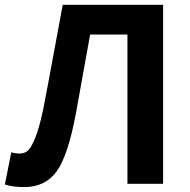

<svg xmlns="http://www.w3.org/2000/svg" viewBox="-28 -760 784 794"><path d="M72.3 13.7Q23.4 13.7 -7.8 2.9L18.6 -129.9Q35.2 -125 50.8 -125Q72.3 -125 85.9 -135.7Q99.6 -146.5 116.7 -187.5Q133.8 -228.5 150.4 -306.6Q156.2 -332 231.4 -740.2H646.5V0H499V-617.2H344.7Q335 -560.5 286.1 -292Q252.9 -114.3 205.6 -50.3Q158.2 13.7 72.3 13.7Z"/></svg>

Font: Nasu
Style: Bold
Weight: 700
Designer: Ryoko NISHIZUKA (kana &amp; ideographs); Paul D. Hunt (Latin, Greek &amp; Cyrillic); Wenlong ZHANG (bopomofo); Sandoll C
Version: Version 2014.1215